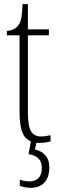

<svg xmlns="http://www.w3.org/2000/svg" viewBox="-20 -677 282 923"><path d="M171 10Q119 10 96.5 -23Q74 -56 74 -142V-507H13V-528Q51 -532 67 -554Q80 -571 83.5 -596Q87 -621 88 -657H114V-536H215V-507H114V-141Q114 -70 129.5 -45.5Q145 -21 176 -21Q189 -21 199.5 -22.5Q210 -24 223 -27V3Q211 6 197.5 8Q184 10 171 10ZM127 226Q101 226 75 216V187Q103 195 122 195Q149 195 165 179Q181 163 181 130Q181 100 164 84Q147 68 117 64L131 -9H159L148 42Q176 47 196.5 68Q217 89 217 129Q217 175 193.5 200.5Q170 226 127 226Z"/></svg>

Font: Noto Serif ExtraCondensed ExtraLight
Style: Regular
Weight: 200
Width: 2
Designer: Monotype Design Team
Foundry: Monotype Imaging Inc.
Version: Version 2.015